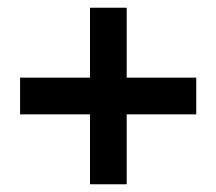

<svg xmlns="http://www.w3.org/2000/svg" viewBox="-20 -535 560 497"><path d="M213 -58V-515H308V-58ZM32 -239V-334H488V-239Z"/></svg>

Font: Piazzolla Thin ExtraBold
Style: Regular
Weight: 800
Version: Version 2.005